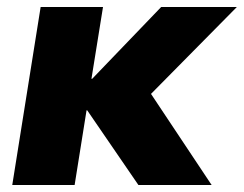

<svg xmlns="http://www.w3.org/2000/svg" viewBox="-20 -528 696 548"><path d="M15 0 96 -508H274L241 -303H243L440 -508H656L411 -260L584 0H375L229 -213H227L193 0Z"/></svg>

Font: Winston ExtraBold
Style: Italic
Weight: 800
Italic angle: -9°
Designer: Original fonts by Vernon Adams / Changes by Cristiano Sobral
Foundry: Original fonts by Vernon Adams / Changes by Cristiano Sobral
Version: Version 2.503;July 17, 2020;FontCreator 13.0.0.2655 64-bit